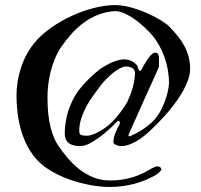

<svg xmlns="http://www.w3.org/2000/svg" viewBox="-20 -726 784 750"><path d="M368.2 -385.3Q356.4 -370.1 342.8 -350.8Q329.1 -331.5 317.1 -309.6Q305.2 -287.6 297.4 -263.4Q289.6 -239.3 289.6 -214.4Q289.6 -202.6 296.1 -199.2Q302.7 -195.8 319.8 -195.8Q331.1 -195.8 348.6 -202.9Q366.2 -210 389.2 -225.6Q402.3 -234.4 415 -246.8Q427.7 -259.3 439.2 -273.2Q450.7 -287.1 460.4 -301.3Q470.2 -315.4 477.1 -327.6Q483.4 -340.8 489 -355.2Q494.6 -369.6 498.5 -384.5Q502.4 -399.4 504.9 -413.8Q507.3 -428.2 507.3 -440.9Q507.3 -453.6 496.8 -460Q486.3 -466.3 471.2 -466.3Q464.4 -466.3 455.3 -462.2Q446.3 -458 437 -452.1Q427.7 -446.3 419.4 -439.5Q411.1 -432.6 405.3 -426.8Q401.4 -423.3 396.2 -418.2Q391.1 -413.1 386 -407.5Q380.9 -401.9 376.2 -396Q371.6 -390.1 368.2 -385.3ZM232.9 -206.1Q232.9 -224.6 236.1 -245.6Q239.3 -266.6 244.6 -286.1Q251.5 -308.1 262 -330.8Q272.5 -353.5 289.6 -376Q306.6 -397.9 327.9 -418.7Q349.1 -439.5 373 -458Q382.3 -463.9 393.8 -470.5Q405.3 -477.1 417.2 -482.2Q429.2 -487.3 441.2 -490.7Q453.1 -494.1 463.4 -494.1Q496.1 -494.1 516.1 -469.7Q517.1 -467.3 518.3 -463.1Q519.5 -459 520 -458Q521 -454.6 522.7 -451.7Q524.4 -448.7 527.8 -448.7Q529.8 -448.7 531.5 -452.1Q533.2 -455.6 534.7 -458Q538.6 -464.8 544.7 -475.6Q550.8 -486.3 557.6 -496.3Q564.5 -506.3 572.3 -513.4Q580.1 -520.5 587.9 -520.5Q594.2 -520.5 597.7 -513.9Q601.1 -507.3 601.1 -501V-466.3Q598.1 -459 591.1 -442.9Q584 -426.8 575 -406.7Q565.9 -386.7 556.2 -365.2Q546.4 -343.8 538.3 -325.7Q530.3 -307.6 524.7 -295.2Q519 -282.7 518.6 -281.2Q510.7 -264.2 501.5 -243.4Q492.2 -222.7 485.4 -207Q481.9 -200.7 481.9 -196.8Q481.9 -193.4 485.4 -193.4Q486.8 -193.4 490.2 -194.8Q493.7 -196.3 497.6 -198.7Q508.3 -203.1 521.2 -210.4Q534.2 -217.8 546.4 -226.6Q558.6 -235.4 569.3 -244.6Q580.1 -253.9 586.9 -262.7Q602.5 -282.2 612.8 -304Q623 -325.7 629.2 -345.5Q635.3 -365.2 637.7 -380.4Q640.1 -395.5 640.1 -401.4Q640.1 -427.7 635.5 -453.6Q630.9 -479.5 622.1 -503.9Q613.3 -528.3 601.1 -549.8Q588.9 -571.3 574.2 -588.9Q562.5 -602.1 545.4 -618.4Q528.3 -634.8 508.8 -648.9Q489.3 -663.1 468.3 -672.9Q447.3 -682.6 428.2 -682.6Q394 -680.2 364.5 -668.7Q335 -657.2 309.3 -638.9Q283.7 -620.6 261.5 -596.2Q239.3 -571.8 219.2 -543Q204.6 -521 194.3 -496.1Q184.1 -471.2 177.7 -445.8Q171.4 -420.4 168.5 -395Q165.5 -369.6 165.5 -346.2Q165.5 -276.9 177.2 -230.2Q189 -183.6 207.5 -157.2Q224.1 -133.3 244.1 -109.1Q264.2 -85 289.1 -65.4Q314 -45.9 344.2 -33.4Q374.5 -21 411.1 -21Q435.1 -21 455.3 -24.2Q475.6 -27.3 491.9 -32Q508.3 -36.6 520.5 -41.7Q532.7 -46.9 541.5 -50.8Q545.9 -53.2 553.7 -57.6Q561.5 -62 569.1 -66.2Q576.7 -70.3 583 -73.2Q589.4 -76.2 591.8 -76.2Q609.9 -76.2 609.9 -64Q609.9 -60.1 603 -53.7Q596.2 -47.4 587.9 -42Q505.9 4.4 406.7 4.4Q388.7 4.4 365 1.7Q341.3 -1 315.2 -6.6Q289.1 -12.2 261.5 -21.2Q233.9 -30.3 207.8 -43Q181.6 -55.7 158.4 -72Q135.3 -88.4 118.2 -108.9Q96.7 -134.3 82.3 -164.8Q67.9 -195.3 59.6 -227.3Q51.3 -259.3 47.9 -291.3Q44.4 -323.2 44.4 -352.1Q44.4 -407.7 62 -461.4Q79.6 -515.1 112.8 -556.6Q141.1 -591.3 181.2 -618.9Q221.2 -646.5 264.6 -666Q308.1 -685.5 351.1 -695.8Q394 -706.1 428.7 -706.1Q458 -706.1 490.5 -697.3Q522.9 -688.5 552.5 -675.5Q582 -662.6 605.5 -648.4Q628.9 -634.3 640.1 -623.5Q658.7 -604.5 674.1 -585.4Q689.5 -566.4 700.2 -546.4Q710.9 -526.4 716.8 -504.2Q722.7 -481.9 722.7 -457Q722.7 -431.2 709.5 -400.4Q696.3 -369.6 674.3 -337.6Q652.3 -305.7 623.8 -273.9Q595.2 -242.2 564.9 -213.9Q553.2 -203.1 539.8 -192.6Q526.4 -182.1 512 -173.8Q497.6 -165.5 482.4 -160.4Q467.3 -155.3 451.7 -155.3Q447.8 -155.3 442.6 -156.5Q437.5 -157.7 433.1 -159.9Q428.7 -162.1 425.8 -165Q422.9 -168 422.9 -171.4Q422.9 -179.7 425.3 -189.5Q427.7 -199.2 431.4 -208.5Q435.1 -217.8 439 -225.6Q442.9 -233.4 445.8 -237.3Q448.2 -241.2 448.2 -245.6Q448.2 -248 447.5 -250.7Q446.8 -253.4 442.4 -253.4Q439.9 -253.4 438.5 -252Q437 -250.5 435.1 -249Q429.7 -244.6 426.5 -240.5Q423.3 -236.3 418.9 -232.4Q408.7 -222.7 393.3 -209.5Q377.9 -196.3 360.8 -184.3Q343.8 -172.4 326.2 -163.8Q308.6 -155.3 293.9 -155.3Q281.7 -155.3 270.8 -157.5Q259.8 -159.7 251.2 -165.3Q242.7 -170.9 237.8 -180.7Q232.9 -190.4 232.9 -206.1Z"/></svg>

Font: IM FELL French Canon
Style: Regular
Weight: 400
Designer: Igino Marini
Foundry: Igino Marini,
Version: 3.00